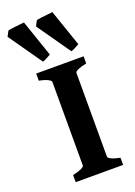

<svg xmlns="http://www.w3.org/2000/svg" viewBox="-214 -957 718 1022"><g transform="rotate(-20 145.0 -446.5)"><path d="M29.3 0V-40.5Q62.5 -47.4 78.9 -55.7Q95.2 -64 95.2 -70.3V-544.4Q95.2 -550.3 79.8 -559.1Q64.5 -567.9 29.3 -574.7V-615.2H297.9V-574.7Q231.9 -561 231.9 -544.4V-70.3Q231.9 -64.5 247.3 -55.9Q262.7 -47.4 297.9 -40.5V0ZM-46.9 -851.1 -31.2 -880.9Q-24.4 -883.3 -5.4 -885.7Q13.7 -888.2 33.4 -890.1Q53.2 -892.1 61 -893.1L132.3 -685.5Q123 -679.7 108.2 -672.1Q93.3 -664.6 85 -662.6ZM114.3 -851.1 129.9 -880.9Q136.7 -883.3 155.8 -885.7Q174.8 -888.2 194.6 -890.1Q214.4 -892.1 222.2 -893.1L293.5 -685.5Q284.2 -679.7 269.3 -672.1Q254.4 -664.6 246.1 -662.6Z"/></g></svg>

Font: Gentium Book Plus
Style: Bold
Weight: 700
Designer: Victor Gaultney, Annie Olsen, Iska Routamaa, Becca Hirsbrunner
Foundry: SIL International
Version: Version 6.101